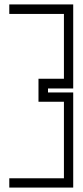

<svg xmlns="http://www.w3.org/2000/svg" viewBox="-20 -784 376 868"><path d="M22 64V22H269V-324H154V-428H269V-721H22V-764H311V-384H197V-366H311V64Z"/></svg>

Font: Ekushey Kolom
Style: Regular
Weight: 400
Designer: Al Mamun Sumon
Foundry: Al Mamun Sumon
Version: Version 1.0